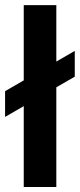

<svg xmlns="http://www.w3.org/2000/svg" viewBox="-31 -748 319 768"><path d="M194.3 -727.5V0H64V-727.5ZM-10.7 -280.3V-383.3L268.1 -544.4V-441.4Z"/></svg>

Font: V-Inter
Style: SemiBold-600
Weight: 600
Designer: Rasmus Andersson
Foundry: rsms
Version: Version 4.000;git-4146feb